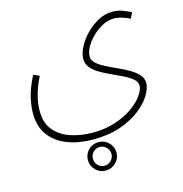

<svg xmlns="http://www.w3.org/2000/svg" viewBox="-114 -490 951 998"><g transform="rotate(-15 361.0 8.5)"><path d="M44 17Q44 -16 53.5 -62Q63 -108 97 -176L129 -162Q81 -66 81 15Q81 81 115 120.5Q149 160 203.5 177.5Q258 195 317 195Q389 195 444.5 176Q500 157 538.5 129Q577 101 597 71.5Q617 42 617 22Q617 2 599 -14Q581 -30 553 -44Q525 -58 493.5 -72Q462 -86 434 -102Q406 -118 388 -138.5Q370 -159 370 -187Q370 -217 388 -251.5Q406 -286 436 -316.5Q466 -347 502.5 -366.5Q539 -386 576 -386Q610 -386 636.5 -375.5Q663 -365 678 -357L663 -326Q647 -335 622.5 -342.5Q598 -350 576 -350Q546 -350 515.5 -334Q485 -318 460 -293.5Q435 -269 420 -241.5Q405 -214 405 -192Q405 -171 423 -154.5Q441 -138 469.5 -123.5Q498 -109 529.5 -95Q561 -81 589.5 -64.5Q618 -48 636 -28.5Q654 -9 654 17Q654 45 632 81.5Q610 118 566.5 152Q523 186 459.5 208Q396 230 312 230Q236 230 175.5 207Q115 184 79.5 137Q44 90 44 17ZM334 403Q302 403 279.5 380.5Q257 358 257 326Q257 295 279.5 272.5Q302 250 334 250Q366 250 388.5 272.5Q411 295 411 326Q411 358 388 380.5Q365 403 334 403ZM334 377Q354 377 369 362Q384 347 384 326Q384 306 369 291Q354 276 334 276Q313 276 298.5 291Q284 306 284 326Q284 347 298.5 362Q313 377 334 377Z"/></g></svg>

Font: Noto Sans Arabic SemCond ExtLt
Style: Regular
Weight: 200
Width: 4
Designer: Monotype Design Team, Nadine Chahine, Nizar Qandah and Khaled Hosny
Foundry: Monotype Imaging Inc.
Version: Version 2.012; ttfautohint (v1.8.4.7-5d5b)